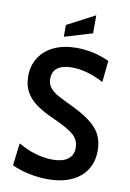

<svg xmlns="http://www.w3.org/2000/svg" viewBox="-99 -966 702 1040"><g transform="rotate(10 252.0 -446.0)"><path d="M41 -28 56 -151Q153 -95 247 -95Q300 -95 329.5 -116.5Q359 -138 359 -179Q359 -222 327.5 -250Q296 -278 215 -314Q154 -341 116.5 -368Q79 -395 58.5 -431Q38 -467 38 -519Q38 -576 66.5 -620.5Q95 -665 147.5 -689.5Q200 -714 271 -714Q364 -714 451 -674L439 -556Q391 -581 348.5 -593Q306 -605 263 -605Q213 -605 185.5 -585Q158 -565 158 -525Q158 -495 174.5 -475Q191 -455 218 -440Q245 -425 306 -396Q396 -353 437.5 -305.5Q479 -258 479 -185Q479 -93 415 -39.5Q351 14 238 14Q186 14 132.5 2.5Q79 -9 41 -28ZM191 -826 344 -906V-807L191 -761Z"/></g></svg>

Font: Cabin Condensed SemiBold
Style: Regular
Weight: 600
Width: 3
Designer: Pablo Impallari
Foundry: Pablo Impallari. http://www.impallari.com Igino Marini. http://www.ikern.com
Version: Version 2.001